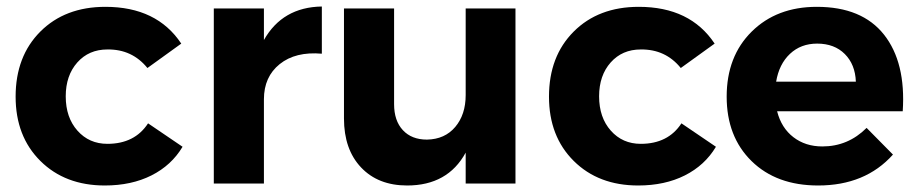

<svg xmlns="http://www.w3.org/2000/svg" viewBox="-20 -564 2822 590"><path d="M433 -355Q386 -413 310 -412Q253 -412 217.5 -372Q182 -332 182 -268Q182 -203 218 -162.5Q254 -122 310 -122Q394 -122 435 -185L541 -113Q507 -56 445.5 -25Q384 6 302 6Q180 6 104 -69.5Q28 -145 28 -267Q28 -391 104 -467Q180 -543 304 -543Q462 -543 537 -430Z M791 -441Q848 -542 969 -544V-399Q888 -406 839.5 -367Q791 -328 791 -259V0H637V-538H791Z M1411 -538H1564V0H1411V-95Q1356 6 1231 6Q1142 6 1089.5 -49.5Q1037 -105 1037 -200V-538H1191V-244Q1191 -193 1218 -164Q1245 -135 1292 -135Q1347 -136 1379 -174Q1411 -212 1411 -272Z M2072 -355Q2025 -413 1949 -412Q1892 -412 1856.5 -372Q1821 -332 1821 -268Q1821 -203 1857 -162.5Q1893 -122 1949 -122Q2033 -122 2074 -185L2180 -113Q2146 -56 2084.5 -25Q2023 6 1941 6Q1819 6 1743 -69.5Q1667 -145 1667 -267Q1667 -391 1743 -467Q1819 -543 1943 -543Q2101 -543 2176 -430Z M2490 -543Q2629 -543 2696.5 -457.5Q2764 -372 2754 -222H2368Q2381 -171 2418 -142.5Q2455 -114 2507 -114Q2586 -114 2643 -171L2724 -89Q2639 6 2494 6Q2366 6 2289.5 -69Q2213 -144 2213 -267Q2213 -391 2290 -467Q2367 -543 2490 -543ZM2365 -313H2610Q2608 -366 2576 -398Q2544 -430 2491 -430Q2441 -430 2407.5 -398.5Q2374 -367 2365 -313Z"/></svg>

Font: Montserrat-Arabic SemiBold
Style: Regular
Weight: 600
Designer: Mohamed Gaber
Foundry: Kief Type Foundry
Version: Version 5.008;PS 005.008;hotconv 1.0.88;makeotf.lib2.5.64775